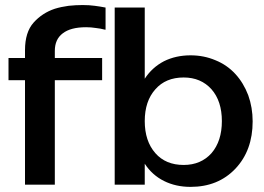

<svg xmlns="http://www.w3.org/2000/svg" viewBox="-20 -730 1046 761"><path d="M397.5 -700.2Q377.9 -704.1 355.5 -707Q334 -710 307.6 -710Q280.3 -710 252 -707Q222.7 -703.1 197.3 -695.3Q147.5 -678.7 113.3 -640.6Q79.1 -602.5 79.1 -531.2Q79.1 -531.2 79.1 -515.6Q79.1 -500 79.1 -500Q79.1 -500 46.9 -500Q13.7 -500 13.7 -500Q13.7 -500 13.7 -456.1Q13.7 -412.1 13.7 -412.1Q13.7 -412.1 46.9 -412.1Q79.1 -412.1 79.1 -412.1Q79.1 -412.1 79.1 -401.4Q79.1 -390.6 79.1 -372.1Q79.1 -336.9 79.1 -283.2Q79.1 -228.5 79.1 -173.8Q79.1 -104.5 79.1 -51.8Q79.1 2 79.1 2Q79.1 2 94.7 2Q109.4 2 128.9 2Q153.3 2 174.8 2Q197.3 2 197.3 2Q197.3 2 197.3 -51.8Q197.3 -104.5 197.3 -173.8Q197.3 -203.1 197.3 -233.4Q197.3 -263.7 197.3 -291Q197.3 -341.8 197.3 -377Q197.3 -412.1 197.3 -412.1Q197.3 -412.1 231.4 -412.1Q266.6 -412.1 304.7 -412.1Q335.9 -412.1 360.4 -412.1Q384.8 -412.1 384.8 -412.1Q384.8 -412.1 384.8 -456.1Q384.8 -500 384.8 -500Q384.8 -500 360.4 -500Q335.9 -500 304.7 -500Q266.6 -500 231.4 -500Q197.3 -500 197.3 -500Q197.3 -500 197.3 -513.7Q197.3 -528.3 197.3 -528.3Q197.3 -574.2 228.5 -597.7Q259.8 -622.1 321.3 -622.1Q340.8 -622.1 359.4 -619.1Q377.9 -617.2 396.5 -612.3Q396.5 -612.3 397.5 -612.3Q398.4 -612.3 398.4 -612.3Q398.4 -612.3 398.4 -656.2Q398.4 -700.2 398.4 -700.2Q398.4 -700.2 397.5 -700.2Q397.5 -700.2 397.5 -700.2Z M735.4 -510.7Q676.8 -510.7 629.9 -487.3Q583 -462.9 553.7 -418Q553.7 -418 553.7 -454.1Q553.7 -491.2 553.7 -538.1Q553.7 -595.7 553.7 -647.5Q553.7 -700.2 553.7 -700.2Q553.7 -700.2 531.2 -700.2Q509.8 -700.2 485.4 -700.2Q464.8 -700.2 450.2 -700.2Q434.6 -700.2 434.6 -700.2Q434.6 -700.2 434.6 -687.5Q434.6 -675.8 434.6 -653.3Q434.6 -612.3 434.6 -544.9Q434.6 -477.5 434.6 -401.4Q434.6 -351.6 434.6 -300.8Q434.6 -250 434.6 -203.1Q434.6 -116.2 434.6 -57.6Q434.6 2 434.6 2Q434.6 2 457 2Q478.5 2 502.9 2Q523.4 2 538.1 2Q553.7 2 553.7 2Q553.7 2 553.7 -39.1Q553.7 -81.1 553.7 -81.1Q583 -36.1 629.9 -12.7Q676.8 10.7 735.4 10.7Q844.7 10.7 913.1 -61.5Q981.4 -133.8 981.4 -249Q981.4 -303.7 963.9 -352.5Q945.3 -401.4 913.1 -436.5Q879.9 -472.7 834 -491.2Q788.1 -510.7 735.4 -510.7ZM553.7 -250Q553.7 -329.1 595.7 -376Q636.7 -422.9 708 -422.9Q776.4 -422.9 818.4 -376Q859.4 -329.1 859.4 -250Q859.4 -170.9 818.4 -123Q776.4 -76.2 708 -76.2Q636.7 -76.2 595.7 -123Q553.7 -170.9 553.7 -250Z"/></svg>

Font: umazing
Style: Display
Weight: 400
Designer: umazing